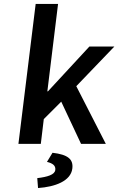

<svg xmlns="http://www.w3.org/2000/svg" viewBox="-20 -726 597 969"><path d="M73 0H186L201 -125L289 -213L389 0H514L365 -291L557 -491H431L222 -265H219L273 -706H160ZM245 45 217 91C245 98 262 109 259 132C256 156 219 167 168 173L172 223C258 217 337 188 345 125C351 78 323 54 245 45Z"/></svg>

Font: Falling Sky
Style: Obl
Weight: 400
Designer: Paul D. Hunt
Foundry: Adobe Systems Incorporated
Version: Version 1.02